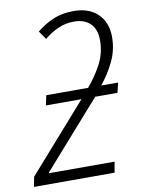

<svg xmlns="http://www.w3.org/2000/svg" viewBox="-104 -823 649 882"><g transform="rotate(-10 220.5 -382.0)"><path d="M-18 0 -9 -46 267 -359H101L111 -405H306Q343 -448 370.5 -499.5Q398 -551 398 -611Q398 -662 370.5 -689Q343 -716 295 -716Q254 -716 220 -700.5Q186 -685 155 -660L128 -699Q163 -728 205 -746Q247 -764 301 -764Q373 -764 414 -724Q455 -684 455 -616Q455 -555 428.5 -501Q402 -447 367 -405H446L435 -359H331L61 -53V-50H367L358 0Z"/></g></svg>

Font: Noto Sans SemiCondensed Light
Style: Italic
Weight: 300
Width: 4
Italic angle: -12°
Designer: Monotype Design Team
Foundry: Monotype Imaging Inc.
Version: Version 2.013; ttfautohint (v1.8.4.7-5d5b)